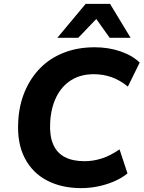

<svg xmlns="http://www.w3.org/2000/svg" viewBox="-20 -960 741 991"><path d="M399 11Q298 11 222.5 -28.5Q147 -68 107.5 -144.5Q68 -221 74 -331Q78 -416 107.5 -486.5Q137 -557 187.5 -608.5Q238 -660 309.5 -688Q381 -716 469 -716Q540 -716 601.5 -695Q663 -674 701 -637L640 -513Q600 -546 556.5 -561.5Q513 -577 464 -577Q396 -577 347 -546Q298 -515 270.5 -459Q243 -403 239 -329Q235 -261 254 -216Q273 -171 314 -149.5Q355 -128 416 -128Q461 -128 505 -142Q549 -156 597 -189L638 -65Q609 -41 569.5 -24Q530 -7 486.5 2Q443 11 399 11ZM276 -765 422 -940H548L654 -765H546L477 -862L384 -765Z"/></svg>

Font: Nunito Sans 10pt ExtraBold
Style: Italic
Weight: 800
Italic angle: -9°
Designer: Vernon Adams
Foundry: Vernon Adams
Version: Version 3.101;gftools[0.9.27]